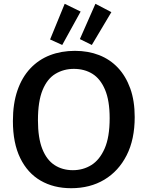

<svg xmlns="http://www.w3.org/2000/svg" viewBox="-20 -981 776 1012"><path d="M355 11Q263 11 194 -29Q125 -69 86.5 -148Q48 -227 48 -343Q48 -435 72 -504.5Q96 -574 140 -620.5Q184 -667 243.5 -690Q303 -713 375 -713Q445 -713 502.5 -690.5Q560 -668 601.5 -624Q643 -580 666.5 -515Q690 -450 690 -364Q690 -246 647.5 -162.5Q605 -79 530 -34Q455 11 355 11ZM364 -84Q418 -84 461.5 -111Q505 -138 531.5 -198Q558 -258 558 -358Q558 -451 533.5 -508.5Q509 -566 467 -592Q425 -618 369 -618Q316 -618 272.5 -592Q229 -566 204.5 -506.5Q180 -447 180 -347Q180 -254 203 -196Q226 -138 267.5 -111Q309 -84 364 -84ZM464 -744 401 -775 483 -961 567 -917ZM308 -744 244 -773 321 -961 405 -920Z"/></svg>

Font: Bitter Thin SemiBold
Style: Regular
Weight: 600
Version: Version 2.002